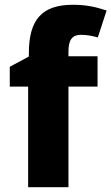

<svg xmlns="http://www.w3.org/2000/svg" viewBox="-20 -785 467 805"><path d="M389 -422V-549H267V-569C267 -618 283 -639 319 -639C346 -639 370 -634 390 -628L427 -741C382 -756 340 -765 286 -765C157 -765 101 -704 101 -562V-548L21 -505V-422H98V0H267V-422Z"/></svg>

Font: Noto Sans Lao UI ExtBd
Style: Regular
Weight: 800
Designer: Monotype Design Team
Foundry: Monotype Imaging Inc.
Version: Version 2.000